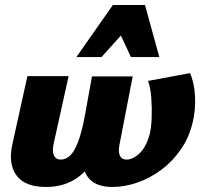

<svg xmlns="http://www.w3.org/2000/svg" viewBox="-20 -731 806 764"><path d="M163 13Q80 13 46 -32.5Q12 -78 29 -156L89 -428H253L193 -157Q187 -127 195 -111.5Q203 -96 222 -96Q241 -96 258 -111Q275 -126 290 -164.5Q305 -203 318 -272L346 -427H508L455 -153Q450 -125 457.5 -110.5Q465 -96 484 -96Q496 -96 509.5 -102.5Q523 -109 535.5 -121Q548 -133 558 -151.5Q568 -170 575 -194Q582 -221 583.5 -261.5Q585 -302 582 -342Q579 -382 569 -409L736 -440Q753 -403 756 -348.5Q759 -294 746 -241Q732 -183 699 -135.5Q666 -88 621.5 -55Q577 -22 526.5 -4.5Q476 13 427 13Q353 13 325 -33Q297 -79 318 -174L344 -297L408 -185Q375 -117 339.5 -73Q304 -29 261 -8Q218 13 163 13ZM284 -504 429 -711H557L502 -635L384 -504ZM501 -504 440 -635 429 -711H557L614 -504Z"/></svg>

Font: Ysabeau Black
Style: Italic
Weight: 900
Italic angle: -12°
Version: Version 2.000;gftools[0.9.27.dev2+g8671c4b]